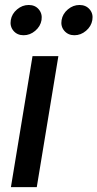

<svg xmlns="http://www.w3.org/2000/svg" viewBox="-20 -770 401 790"><path d="M24.9 0 113.8 -539.1H220.2L131.3 0ZM286.1 -625Q260.3 -625 244.6 -643.3Q229 -661.6 233.4 -687.5Q237.8 -713.4 259.3 -731.4Q280.8 -749.5 307.1 -749.5Q333.5 -749.5 348.9 -731.4Q364.3 -713.4 359.9 -687.5Q355.5 -661.6 334 -643.3Q312.5 -625 286.1 -625ZM77.1 -625Q50.8 -625 35.4 -643.3Q20 -661.6 24.4 -687.5Q28.8 -713.4 50.3 -731.4Q71.8 -749.5 98.1 -749.5Q124.5 -749.5 139.6 -731.4Q154.8 -713.4 150.9 -687.5Q146.5 -661.6 125 -643.3Q103.5 -625 77.1 -625Z"/></svg>

Font: Inter 18pt Medium
Style: Italic
Weight: 500
Italic angle: -9.3988°
Designer: Rasmus Andersson
Foundry: rsms
Version: Version 4.001;git-66647c0bb